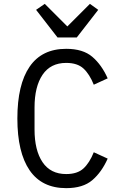

<svg xmlns="http://www.w3.org/2000/svg" viewBox="-20 -963 640 995"><path d="M70 -349Q70 -525 133.5 -617.5Q197 -710 323 -710Q410 -710 458.5 -668.5Q507 -627 538 -557L466 -524Q444 -579 412.5 -608Q381 -637 323 -637Q242 -637 200.5 -575.5Q159 -514 159 -406V-292Q159 -184 200.5 -122.5Q242 -61 323 -61Q381 -61 412.5 -90Q444 -119 466 -174L538 -141Q507 -71 458.5 -29.5Q410 12 323 12Q197 12 133.5 -80.5Q70 -173 70 -349ZM278 -769 167 -912 212 -943 329 -826 446 -943 489 -912 378 -769Z"/></svg>

Font: iA Writer Duo V
Style: Regular
Weight: 400
Designer: Mike Abbink, Paul van der Laan, Pieter van Rosmalen, Oliver Reichenstein
Foundry: Information Architects Inc.
Version: Version 2.000